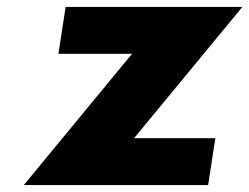

<svg xmlns="http://www.w3.org/2000/svg" viewBox="-20 -533 718 553"><path d="M678 -513H169L148.3 -378H360.3L48.5 0H579.5L600.2 -135H366.2Z"/></svg>

Font: Sztylet
Style: BdObl
Weight: 700
Foundry: Cannot Into Space Fonts, PlusOne Fonts
Version: Version 0.12